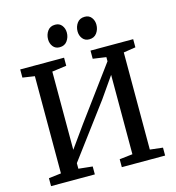

<svg xmlns="http://www.w3.org/2000/svg" viewBox="-134 -1068 1084 1182"><g transform="rotate(-15 408.0 -477.0)"><path d="M44.5 0V-50.5L123.5 -60V-679.5L47 -691V-743H326.5V-691.5L234.5 -679V-180.5L333.5 -319L579 -652.5V-679L495 -691V-743H767V-691L690 -679V-60L771.5 -50.5V0H495.5V-50.5L579 -60V-566L487.5 -434.5L234.5 -95.5V-60L323.5 -50.5V0ZM317 -812Q290.5 -812 275.5 -831.5Q260.5 -851 260.5 -877.5Q260.5 -907.5 277 -930.5Q293.5 -953.5 325 -953.5H326Q353 -953.5 368 -934Q383 -914.5 383 -888Q383 -858.5 366.2 -835.2Q349.5 -812 318 -812ZM505.5 -812Q479 -812 463.8 -831.5Q448.5 -851 448.5 -877.5Q448.5 -907.5 465.2 -930.5Q482 -953.5 513.5 -953.5H514.5Q541.5 -953.5 556.5 -934Q571.5 -914.5 571.5 -888Q571.5 -858.5 554.8 -835.2Q538 -812 506.5 -812Z"/></g></svg>

Font: Merriweather 20pt Medium
Style: Regular
Weight: 500
Version: Version 2.100